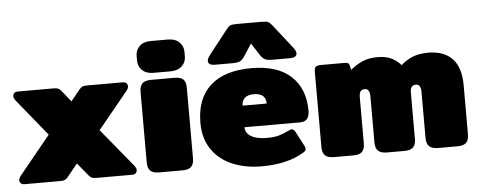

<svg xmlns="http://www.w3.org/2000/svg" viewBox="-50 -853 2475 992"><g transform="rotate(-5 1188.0 -357.0)"><path d="M16 -23Q16 -32 24 -43L188 -244L31 -437Q23 -448 23 -457Q23 -467 29.5 -473.5Q36 -480 48 -480H235Q250 -480 257.5 -476.5Q265 -473 272 -465L320 -405L369 -465Q376 -473 383.5 -476.5Q391 -480 406 -480H593Q605 -480 611.5 -473.5Q618 -467 618 -457Q618 -448 610 -437L452 -244L617 -43Q625 -32 625 -23Q625 -13 618.5 -6.5Q612 0 600 0H413Q398 0 390.5 -3.5Q383 -7 376 -15L320 -83L265 -15Q258 -7 250.5 -3.5Q243 0 228 0H41Q29 0 22.5 -6.5Q16 -13 16 -23Z M676 -585V-610Q676 -639 696.5 -659.5Q717 -680 756 -680H843Q882 -680 903 -659.5Q924 -639 924 -610V-585Q924 -556 903 -535.5Q882 -515 843 -515H756Q717 -515 696.5 -535.5Q676 -556 676 -585ZM680 -57V-423Q680 -452 693.5 -466Q707 -480 740 -480H859Q893 -480 906.5 -466.5Q920 -453 920 -423V-57Q920 -28 906.5 -14Q893 0 859 0H740Q707 0 693.5 -14Q680 -28 680 -57Z M1040 -551Q1040 -564 1055 -583L1147 -700Q1161 -719 1170.5 -724Q1180 -729 1208 -729H1332Q1360 -729 1369.5 -724Q1379 -719 1393 -700L1485 -583Q1500 -564 1500 -551Q1500 -540 1490.5 -534.5Q1481 -529 1464 -529H1375Q1347 -529 1335 -535Q1323 -541 1312 -557L1270 -622L1228 -557Q1217 -541 1205 -535Q1193 -529 1165 -529H1076Q1059 -529 1049.5 -534.5Q1040 -540 1040 -551ZM974 -236Q974 -362 1047.5 -428.5Q1121 -495 1260 -495Q1396 -495 1466 -429.5Q1536 -364 1536 -251Q1536 -222 1524 -208Q1512 -194 1487 -194H1199Q1199 -164 1228 -146.5Q1257 -129 1308 -129Q1347 -129 1371 -135.5Q1395 -142 1423 -156Q1435 -162 1442 -162Q1451 -162 1459 -148L1498 -74Q1504 -64 1504 -56Q1504 -45 1490 -37Q1405 15 1271 15Q1185 15 1117.5 -14Q1050 -43 1012 -99.5Q974 -156 974 -236ZM1324 -306Q1324 -360 1261 -360Q1230 -360 1214.5 -345.5Q1199 -331 1199 -306Z M1586 -57V-447Q1586 -467 1593.5 -473.5Q1601 -480 1624 -480H1740Q1753 -480 1759.5 -477.5Q1766 -475 1768 -466L1774 -441Q1803 -466 1836.5 -480.5Q1870 -495 1914 -495Q1955 -495 1983.5 -482.5Q2012 -470 2036 -443Q2064 -468 2097 -481.5Q2130 -495 2179 -495Q2259 -495 2302.5 -449.5Q2346 -404 2346 -312V-57Q2346 -28 2332.5 -14Q2319 0 2286 0H2187Q2154 0 2140 -14Q2126 -28 2126 -57V-297Q2126 -336 2100 -336Q2085 -336 2078 -326.5Q2071 -317 2071 -297V-57Q2071 -28 2057.5 -14Q2044 0 2011 0H1922Q1889 0 1875 -14Q1861 -28 1861 -57V-297Q1861 -336 1835 -336Q1820 -336 1813 -326.5Q1806 -317 1806 -297V-57Q1806 -28 1792.5 -14Q1779 0 1746 0H1647Q1614 0 1600 -14Q1586 -28 1586 -57Z"/></g></svg>

Font: Mitr
Style: Bold
Weight: 700
Designer: Thanarat Vachiruckul
Foundry: Cadson Demak
Version: Version 1.003